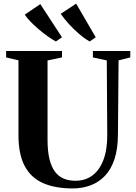

<svg xmlns="http://www.w3.org/2000/svg" viewBox="-20 -1022 742 1050"><path d="M378.5 8.5Q280.5 8.5 214.2 -21.2Q148 -51 114.5 -115.2Q81 -179.5 81 -282.5V-692L13.5 -708V-743H319V-708L240 -691.5V-258Q240 -196.5 250.2 -153.5Q260.5 -110.5 280 -84Q299.5 -57.5 327.8 -45.5Q356 -33.5 392.5 -33.5Q446 -33.5 485 -62.2Q524 -91 545.5 -147.2Q567 -203.5 566.5 -286L564 -691.5L488 -708V-743H692.5V-708L628.5 -692L625 -289.5Q625 -208.5 606 -151.5Q587 -94.5 553 -59.5Q519 -24.5 474.2 -8Q429.5 8.5 378.5 8.5ZM285 -795.5Q266 -805.5 241.8 -822.8Q217.5 -840 193 -860.8Q168.5 -881.5 148 -902.5Q127.5 -923.5 115.5 -942L200.5 -999.5L319 -818L286 -795.5ZM470 -795.5Q443 -810.5 412.2 -836.8Q381.5 -863 355 -892.8Q328.5 -922.5 312 -946.5L396.5 -1002L503.5 -818L471 -795.5Z"/></svg>

Font: Merriweather 96pt
Style: Bold
Weight: 700
Version: Version 2.100